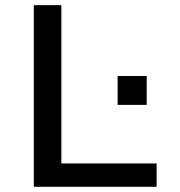

<svg xmlns="http://www.w3.org/2000/svg" viewBox="-20 -718 690 738"><path d="M109.9 0V-698.2H215.8V-89.8H582V0ZM432.1 -314.9V-425.8H543.9V-314.9Z"/></svg>

Font: Azeret Mono
Style: Regular
Weight: 400
Designer: Martin Vácha
Foundry: Displaay
Version: Version 1.002